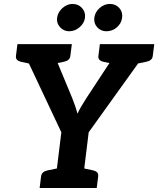

<svg xmlns="http://www.w3.org/2000/svg" viewBox="-20 -946 796 966"><path d="M254.2 0 288.6 -280.4 79.8 -723.8H201.2Q218.8 -723.8 228.4 -715.1Q238 -706.3 243.6 -692.9L343.4 -452.4Q352 -430.5 358.5 -411.5Q365 -392.6 370.1 -374.2Q377.1 -390.2 388.2 -409.4Q399.3 -428.6 414.7 -452.4L572.8 -692.9Q579.5 -704.3 593.1 -714.1Q606.6 -723.8 622 -723.8H744.5L426.2 -280.4L391.8 0ZM185.2 -664.7 192.8 -723.8H267.2L259.6 -664.7ZM543.2 -664.7 550.7 -723.8H636.4L628.8 -664.7ZM166.9 -723.8 141.3 -623.1 85.4 -635.1Q72.3 -638.2 65.6 -645.2Q58.9 -652.2 60.4 -665.7L67.7 -723.8ZM341.4 -723.8 334.1 -665.7Q332.5 -652.2 324 -645.2Q315.6 -638.2 300.9 -635.1L242.1 -623.1L242.2 -723.8ZM581.6 -723.8 556.1 -623.1 500.1 -635.1Q487 -638.2 480.3 -645.2Q473.6 -652.2 475.2 -665.7L482.5 -723.8ZM756.1 -723.8 748.8 -665.7Q747.3 -652.2 738.8 -645.2Q730.3 -638.2 715.6 -635.1L656.8 -623.1L657 -723.8ZM179.4 0 186.6 -58.1Q188.2 -71.6 196.7 -78.6Q205.2 -85.6 219.4 -88.8L278.2 -100.8L278.5 0ZM367.5 0 392.6 -100.8 448.5 -88.8Q462.1 -85.6 468.8 -78.6Q475.5 -71.6 473.9 -58.1L466.6 0ZM407.5 -856.6Q404 -829 380.4 -808.9Q356.8 -788.7 327.6 -788.7Q300.5 -788.7 282.1 -809.2Q263.6 -829.6 267.3 -856.5Q271 -884.6 294.2 -905.4Q317.5 -926.2 344.4 -926.2Q373.7 -926.2 392.4 -905.8Q411.1 -885.4 407.5 -856.6ZM594.5 -857Q590.9 -828.6 568.2 -808.7Q545.4 -788.7 515.6 -788.7Q487.4 -788.7 469.2 -808.7Q451 -828.6 454.6 -857Q458.2 -885.4 481.4 -905.8Q504.7 -926.2 532.4 -926.2Q562.2 -926.2 580.2 -905.8Q598.1 -885.4 594.5 -857Z"/></svg>

Font: Aleo
Style: Italic
Weight: 400
Italic angle: -7°
Designer: Alessio Laiso
Foundry: Alessio Laiso
Version: Version 2.001;gftools[0.9.29]